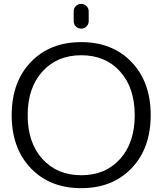

<svg xmlns="http://www.w3.org/2000/svg" viewBox="-20 -979 834 986"><path d="M358.4 -871.1V-919.9Q358.4 -936.5 369.6 -947.8Q380.9 -959 397 -959Q413.1 -959 424.3 -947.8Q435.5 -936.5 435.5 -919.9V-871.1Q435.5 -854.5 424.3 -843.3Q413.1 -832 397 -832Q380.9 -832 369.6 -843.3Q358.4 -854.5 358.4 -871.1ZM138.2 -115.2Q40 -217.8 40 -387.7Q40 -557.6 138.2 -660.2Q236.3 -762.7 397 -762.7Q557.6 -762.7 655.8 -660.2Q753.9 -557.6 753.9 -387.7Q753.9 -217.8 655.8 -115.2Q557.6 -12.7 397 -12.7Q236.3 -12.7 138.2 -115.2ZM197.8 -162.6Q273.4 -79.1 397.5 -79.1Q521.5 -79.1 596.7 -162.6Q671.9 -246.1 671.9 -387.2Q671.9 -528.3 596.7 -611.8Q521.5 -695.3 397.5 -695.3Q273.4 -695.3 197.8 -611.8Q122.1 -528.3 122.1 -387.2Q122.1 -246.1 197.8 -162.6Z"/></svg>

Font: Gen Jyuu Gothic P Normal
Style: Regular
Weight: 300
Designer: [Source Han Sans]
Ryoko NISHIZUKA  (kana & ideographs); Paul D. Hunt (Latin, Greek & Cyrillic); Wenlong ZHANG  (bopomofo
Version: Version 1.002.20150607